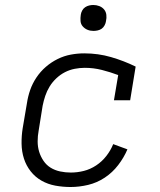

<svg xmlns="http://www.w3.org/2000/svg" viewBox="-20 -742 640 770"><path d="M263 8Q232 8 202 2.5Q172 -3 146.5 -17.5Q121 -32 103 -55Q85 -78 76 -106Q67 -134 66.5 -165.5Q66 -197 71 -228L88 -328Q92 -355 101 -381Q110 -407 126 -431Q142 -455 164 -474Q186 -493 211.5 -505.5Q237 -518 264 -523Q291 -528 318 -528Q374 -528 425.5 -513Q477 -498 524 -475L502 -340H437L454 -441Q422 -453 388.5 -461.5Q355 -470 320 -470Q300 -470 279.5 -466Q259 -462 240.5 -452.5Q222 -443 206 -428Q190 -413 179 -395Q168 -377 161.5 -357.5Q155 -338 151 -318L135 -218Q131 -197 131 -175Q131 -153 137 -133.5Q143 -114 154.5 -97Q166 -80 183 -69.5Q200 -59 221 -54.5Q242 -50 264 -50Q290 -50 316 -56.5Q342 -63 365.5 -78.5Q389 -94 406.5 -116.5Q424 -139 434 -164L491 -143Q477 -110 454 -80Q431 -50 400 -29.5Q369 -9 333.5 -0.5Q298 8 263 8ZM355 -618Q342 -618 331 -622.5Q320 -627 312 -636Q304 -645 303 -657.5Q302 -670 304 -683Q305 -691 309.5 -699.5Q314 -708 321.5 -713Q329 -718 337.5 -720Q346 -722 354 -722Q367 -722 378.5 -717.5Q390 -713 397.5 -704Q405 -695 406.5 -682.5Q408 -670 405 -657Q404 -649 399.5 -640.5Q395 -632 388 -627Q381 -622 372 -620Q363 -618 355 -618Z"/></svg>

Font: Iosevka Etoile Light
Style: Italic
Weight: 300
Italic angle: -9°
Designer: Belleve Invis
Foundry: Belleve Invis
Version: Version 22.1.2; ttfautohint (v1.8.4)